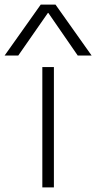

<svg xmlns="http://www.w3.org/2000/svg" viewBox="-82 -810 416 830"><path d="M101 0V-520H151V0ZM-62 -570 94 -790H158L314 -570H254L127 -754H125L-3 -570Z"/></svg>

Font: M PLUS 1 Light
Style: Regular
Weight: 300
Designer: Coji Morishita
Foundry: UNDERFOREST DESIGN
Version: Version 1.001